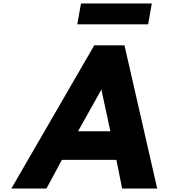

<svg xmlns="http://www.w3.org/2000/svg" viewBox="-20 -1086 971 1106"><path d="M446.5 -1066 425.3 -946H833.3L854.5 -1066ZM697 -825H523L45.5 0H247.5L336.6 -165H650.6L683.5 0H885.5ZM615.7 -330H429.7L564 -570Z"/></svg>

Font: Hussar Wysoki
Style: Obl
Weight: 700
Foundry: Cannot Into Space Fonts
Version: Version 0.92